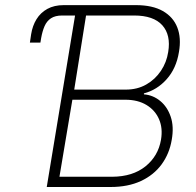

<svg xmlns="http://www.w3.org/2000/svg" viewBox="-20 -748 783 768"><path d="M293.9 -686H229Q200.7 -686 183.8 -674.8Q167 -663.6 158.2 -643.3Q149.4 -623 144.5 -595.2L141.6 -577.6H99.6L104.5 -610.8Q109.9 -645 126 -671.1Q142.1 -697.3 169.4 -712.4Q196.8 -727.5 234.9 -727.5H301.8ZM167 0 287.1 -727.5H523.4Q589.8 -727.5 631.3 -703.9Q672.9 -680.2 689.2 -638.2Q705.6 -596.2 695.8 -540Q685.1 -474.1 646.7 -431.2Q608.4 -388.2 555.7 -374.5V-370.6Q592.3 -367.7 620.8 -344.2Q649.4 -320.8 662.8 -281.2Q676.3 -241.7 667 -189Q657.7 -133.3 626.5 -90.6Q595.2 -47.9 543.7 -23.9Q492.2 0 421.9 0ZM217.8 -41H429.2Q510.7 -41.5 561.8 -82.5Q612.8 -123.5 624 -189Q631.8 -234.9 616.2 -271Q600.6 -307.1 565.9 -328.1Q531.2 -349.1 481.4 -349.1H269.5ZM276.9 -389.6H483.4Q529.3 -389.6 564.9 -409.9Q600.6 -430.2 623.5 -464.4Q646.5 -498.5 652.8 -540Q664.1 -607.9 629.2 -647Q594.2 -686 516.6 -686H324.2Z"/></svg>

Font: Inter Tight ExtraLight
Style: Italic
Weight: 250
Italic angle: -9.39999°
Designer: Rasmus Andersson
Foundry: rsms
Version: Version 3.004